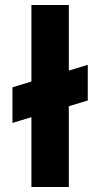

<svg xmlns="http://www.w3.org/2000/svg" viewBox="-20 -750 402 770"><path d="M106 -280V0H256V-324L332 -347V-490L256 -467V-730H106V-423L30 -400V-257Z"/></svg>

Font: Mission
Style: Bold
Weight: 700
Version: Version 1.000;FEAKit 1.0